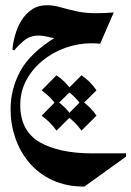

<svg xmlns="http://www.w3.org/2000/svg" viewBox="-20 -353 491 717"><path d="M294.9 343.8Q227.5 343.8 176 319.8Q124.5 295.9 89.6 254.9Q54.7 213.9 37.1 162.1Q19.5 110.4 19.5 54.7Q19.5 -19.5 55.4 -86.7Q91.3 -153.8 186.5 -213.4L187.5 -210Q172.9 -211.4 156.7 -215.8Q140.6 -220.2 124 -220.2Q91.8 -220.2 68.4 -200.4Q44.9 -180.7 33.7 -164.6L26.4 -167.5Q28.3 -192.9 36.4 -221.7Q44.4 -250.5 59.8 -275.9Q75.2 -301.3 98.9 -317.4Q122.6 -333.5 155.8 -333.5Q179.7 -333.5 206.1 -325.9Q232.4 -318.4 264.9 -311Q297.4 -303.7 338.9 -303.7Q371.6 -303.7 404.8 -306.6L354 -189.5Q339.8 -191.4 321.8 -191.4Q271.5 -191.4 223.9 -174.3Q176.3 -157.2 138.4 -126.2Q100.6 -95.2 78.1 -53.2Q55.7 -11.2 55.7 38.6Q55.7 135.7 127.9 177.7Q200.2 219.7 324.7 219.7H450.7V231.9ZM190.9 -71.8Q225.1 -48.8 247.1 -15.6L190.9 40Q168.9 8.3 135.3 -15.6ZM284.2 -71.8Q318.4 -48.8 340.3 -15.6L284.2 40Q262.2 8.3 228.5 -15.6ZM190.9 22.9Q225.1 45.9 247.1 79.1L190.9 134.8Q168.9 103 135.3 79.1ZM284.2 22.9Q318.4 45.9 340.3 79.1L284.2 134.8Q262.2 103 228.5 79.1Z"/></svg>

Font: Lateef
Style: Bold
Weight: 700
Designer: SIL International
Foundry: SIL International
Version: Version 4.200